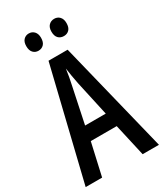

<svg xmlns="http://www.w3.org/2000/svg" viewBox="-221 -986 914 1071"><g transform="rotate(-30 236.0 -450.5)"><path d="M367 0 320 -208H153L106 0H0L173 -714H296L472 0ZM253 -522Q247 -553 242.5 -578.5Q238 -604 235 -628Q232 -605 227 -577Q222 -549 216 -523L169 -299H302ZM106 -846Q106 -873 119.5 -887Q133 -901 153 -901Q174 -901 187.5 -886.5Q201 -872 201 -846Q201 -818 187.5 -804Q174 -790 153 -790Q133 -790 119.5 -804Q106 -818 106 -846ZM268 -846Q268 -873 282 -887Q296 -901 317 -901Q338 -901 351.5 -886.5Q365 -872 365 -846Q365 -818 351.5 -804Q338 -790 317 -790Q295 -790 281.5 -804Q268 -818 268 -846Z"/></g></svg>

Font: Noto Sans Telugu ExtraCondensed Medium
Style: Regular
Weight: 500
Width: 2
Designer: Jelle Bosma - Monotype Design Team
Foundry: Monotype Imaging Inc.
Version: Version 2.005; ttfautohint (v1.8.4.7-5d5b)